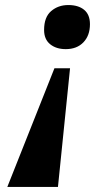

<svg xmlns="http://www.w3.org/2000/svg" viewBox="-20 -563 445 762"><path d="M155 -444Q155 -495 183 -519Q211 -543 251 -543Q291 -543 314 -524Q337 -505 337 -467Q337 -422 311 -395Q285 -368 241 -368Q203 -368 179 -387.5Q155 -407 155 -444ZM196 -292H258L210 179H9Z"/></svg>

Font: Noto Serif NarrowBlack
Style: Italic
Weight: 900
Width: 4
Italic angle: -12°
Designer: Monotype Design Team
Foundry: Monotype Imaging Inc.
Version: Version 1.001